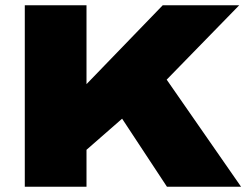

<svg xmlns="http://www.w3.org/2000/svg" viewBox="-20 -708 951 728"><path d="M74 0V-688H308V-389L597 -688H887L612 -406L894 0H613L443 -258L308 -140V0Z"/></svg>

Font: Archivo SemiBold SemiExpanded Black
Style: Regular
Weight: 900
Width: 6
Version: Version 2.001